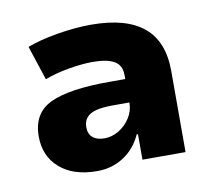

<svg xmlns="http://www.w3.org/2000/svg" viewBox="-50 -771 494 452"><g transform="rotate(-10 197.0 -545.0)"><path d="M149 -374Q92 -374 59.5 -402.5Q27 -431 27 -478Q27 -534 72 -555Q117 -576 212 -576H257V-520H212Q187 -520 171.5 -516Q156 -512 148.5 -503Q141 -494 141 -480Q141 -464 151 -455.5Q161 -447 179 -447Q197 -447 213.5 -457Q230 -467 240.5 -483.5Q251 -500 251 -519V-586Q251 -609 234 -619Q217 -629 182 -629Q158 -629 125.5 -623.5Q93 -618 67 -608L40 -690Q68 -701 111.5 -708.5Q155 -716 194 -716Q277 -716 319 -681.5Q361 -647 361 -576V-382H258V-443H255Q240 -410 212 -392Q184 -374 149 -374Z"/></g></svg>

Font: Nunito Sans 7pt Black
Style: Regular
Weight: 900
Designer: Vernon Adams
Foundry: Vernon Adams
Version: Version 3.101;gftools[0.9.27]